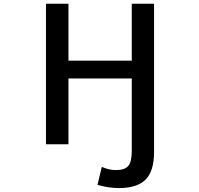

<svg xmlns="http://www.w3.org/2000/svg" viewBox="-20 -751 1040 1001"><path d="M783.2 -731.4V42Q783.2 140.6 739.3 185.1Q695.3 229.5 600.6 229.5Q546.9 229.5 488.3 212.9L510.7 119.1Q548.8 135.7 583 135.7Q629.9 135.7 648.4 114.3Q667 92.8 667 37.1V-341.8H336.9V1H219.7V-731.4H336.9V-434.6H667V-731.4Z"/></svg>

Font: Gen Shin Gothic Monospace Medium
Style: Regular
Weight: 500
Designer: [Source Han Sans]
Ryoko NISHIZUKA  (kana & ideographs); Paul D. Hunt (Latin, Greek & Cyrillic); Wenlong ZHANG  (bopomofo
Version: Version 1.002.20150607